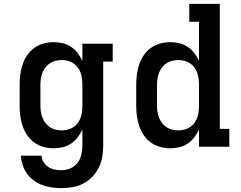

<svg xmlns="http://www.w3.org/2000/svg" viewBox="-20 -755 1240 988"><path d="M296 213Q271 213 246.5 209.5Q222 206 198.5 197.5Q175 189 154.5 174Q134 159 119.5 139Q105 119 97 95Q89 71 87 46H194Q195 64 204.5 79.5Q214 95 229 104.5Q244 114 261.5 117.5Q279 121 296 121Q320 121 342 111.5Q364 102 378.5 83.5Q393 65 398.5 41.5Q404 18 404 -5V-88Q394 -67 379.5 -48Q365 -29 345.5 -16Q326 -3 303 2.5Q280 8 256 8Q230 8 204 1Q178 -6 156.5 -21.5Q135 -37 120 -59Q105 -81 96.5 -106Q88 -131 84.5 -157.5Q81 -184 81 -210V-320Q81 -346 84.5 -372.5Q88 -399 96.5 -424Q105 -449 120 -471Q135 -493 156.5 -508.5Q178 -524 204 -531Q230 -538 256 -538Q280 -538 303 -532.5Q326 -527 345.5 -514Q365 -501 379.5 -482Q394 -463 404 -442V-530H560V-438H511V-5Q511 24 506 53Q501 82 488 108Q475 134 454.5 155Q434 176 408.5 189.5Q383 203 354 208Q325 213 296 213ZM299 -84Q322 -84 344 -93.5Q366 -103 380 -122Q394 -141 399 -164Q404 -187 404 -210V-320Q404 -343 399 -366Q394 -389 380 -408Q366 -427 344 -436.5Q322 -446 299 -446Q283 -446 267.5 -442.5Q252 -439 238.5 -430.5Q225 -422 215 -409.5Q205 -397 199 -382Q193 -367 190.5 -351.5Q188 -336 188 -320V-210Q188 -194 190.5 -178.5Q193 -163 199 -148Q205 -133 215 -120.5Q225 -108 238.5 -99.5Q252 -91 267.5 -87.5Q283 -84 299 -84Z M856 8Q830 8 804 1Q778 -6 756.5 -21.5Q735 -37 720 -59Q705 -81 696.5 -106Q688 -131 684.5 -157.5Q681 -184 681 -210V-320Q681 -346 684.5 -372.5Q688 -399 696.5 -424Q705 -449 720 -471Q735 -493 756.5 -508.5Q778 -524 804 -531Q830 -538 856 -538Q880 -538 903 -532.5Q926 -527 945.5 -514Q965 -501 979.5 -482Q994 -463 1004 -442V-643H954V-735H1111V-92H1160V0H1004V-88Q994 -67 979.5 -48Q965 -29 945.5 -16Q926 -3 903 2.5Q880 8 856 8ZM899 -84Q922 -84 944 -93.5Q966 -103 980 -122Q994 -141 999 -164Q1004 -187 1004 -210V-320Q1004 -343 999 -366Q994 -389 980 -408Q966 -427 944 -436.5Q922 -446 899 -446Q883 -446 867.5 -442.5Q852 -439 838.5 -430.5Q825 -422 815 -409.5Q805 -397 799 -382Q793 -367 790.5 -351.5Q788 -336 788 -320V-210Q788 -194 790.5 -178.5Q793 -163 799 -148Q805 -133 815 -120.5Q825 -108 838.5 -99.5Q852 -91 867.5 -87.5Q883 -84 899 -84Z"/></svg>

Font: Iosevka Curly Slab SmBdEx
Style: Regular
Weight: 600
Width: 7
Monospace: yes
Designer: Belleve Invis
Foundry: Belleve Invis
Version: Version 11.1.0; ttfautohint (v1.8.3)